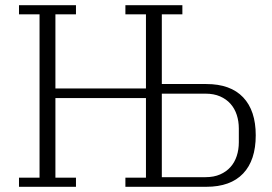

<svg xmlns="http://www.w3.org/2000/svg" viewBox="-20 -718 1047 738"><path d="M53 -35H132V-663H53V-698H272V-663H193V-378H541V-663H462V-698H681V-663H602V-395H773Q866 -395 914.5 -344Q963 -293 963 -198Q963 -102 914.5 -51Q866 0 773 0H462V-35H541V-341H193V-35H272V0H53ZM770 -37Q802 -37 826 -47.5Q850 -58 866 -76Q882 -94 890 -118.5Q898 -143 898 -171V-224Q898 -252 890 -276.5Q882 -301 866 -319Q850 -337 826 -347.5Q802 -358 770 -358H602V-37Z"/></svg>

Font: IBM Plex Serif Light
Style: Regular
Weight: 300
Designer: Mike Abbink, Paul van der Laan, Pieter van Rosmalen
Foundry: Bold Monday
Version: Version 3.001